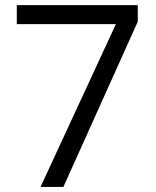

<svg xmlns="http://www.w3.org/2000/svg" viewBox="-20 -734 612 754"><path d="M139.2 0 435.1 -639.2H45.9V-713.9H521V-648.9L229 0Z"/></svg>

Font: f3_58770 
Style: Regular
Weight: 400
Foundry: Ascender Corporation
Version: Version 1.10